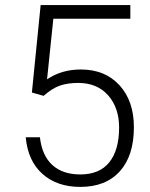

<svg xmlns="http://www.w3.org/2000/svg" viewBox="-20 -731 594 761"><path d="M106.4 -364.3 141.1 -710.9H496.6V-656.7H191.4L166.5 -416.5Q223.6 -455.6 300.3 -455.6Q396.5 -455.6 453.6 -393.1Q510.7 -330.6 510.7 -226.6Q510.7 -114.3 455.1 -52.2Q399.4 9.8 298.3 9.8Q205.6 9.8 147.9 -42Q90.3 -93.8 82 -187H138.2Q146.5 -114.3 187.5 -76.9Q228.5 -39.6 298.3 -39.6Q374.5 -39.6 413.3 -87.9Q452.1 -136.2 452.1 -225.6Q452.1 -303.7 408.7 -353Q365.2 -402.3 290 -402.3Q248.5 -402.3 217.8 -391.8Q187 -381.3 152.8 -351.1Z"/></svg>

Font: Vazir Thin
Style: Thin
Weight: 100
Designer: Saber Rastikerdar
Foundry: Saber Rastikerdar
Version: Version 30.0.0